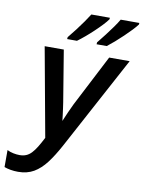

<svg xmlns="http://www.w3.org/2000/svg" viewBox="-114 -1005 808 1082"><g transform="rotate(10 290.5 -463.5)"><path d="M65.9 9.3Q43 9.3 22.5 5.6Q2 2 -13.2 -3.9V-101.1Q2.9 -92.8 22.2 -88.9Q41.5 -85 58.6 -85Q79.1 -85 95.5 -91.8Q111.8 -98.6 125.7 -113.3Q139.6 -127.9 153.6 -150.6Q167.5 -173.3 184.1 -205.6L91.3 -713.9H200.7L249 -420.4Q251.5 -405.8 253.9 -386.7Q256.3 -367.7 258.8 -349.4Q261.2 -331.1 262.7 -316.4Q272.9 -340.8 284.4 -367.2Q295.9 -393.6 308.1 -418.5L460.4 -713.9H577.6L289.6 -178.2Q257.3 -118.7 225.6 -76.9Q193.8 -35.2 155.8 -12.9Q117.7 9.3 65.9 9.3ZM377.4 -775.4 378.4 -786.6Q398.9 -812 419.4 -838.6Q439.9 -865.2 457.8 -890.4Q475.6 -915.5 487.3 -935.5H593.8L593.3 -926.8Q583 -912.6 564 -892.6Q544.9 -872.6 522.2 -850.8Q499.5 -829.1 476.8 -809.3Q454.1 -789.6 435.5 -775.4ZM209 -775.4 210 -786.6Q231 -812 251.5 -838.9Q272 -865.7 289.6 -890.9Q307.1 -916 319.3 -935.5H425.3L424.8 -926.8Q415 -912.6 396.2 -892.6Q377.4 -872.6 354.7 -851.1Q332 -829.6 308.6 -809.8Q285.2 -790 265.1 -775.4Z"/></g></svg>

Font: Open Sans SemiCondensed SemiBold
Style: Italic
Weight: 600
Width: 4
Italic angle: -12°
Designer: Monotype Design Team
Foundry: Monotype Imaging Inc.
Version: Version 3.000